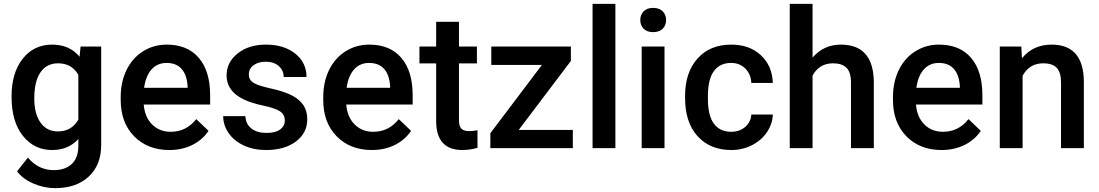

<svg xmlns="http://www.w3.org/2000/svg" viewBox="-20 -770 5714 998"><path d="M40 -268.1Q40 -391.1 97.9 -464.6Q155.8 -538.1 251.5 -538.1Q341.8 -538.1 393.6 -475.1L398.9 -528.3H505.9V-16.1Q505.9 87.9 441.2 147.9Q376.5 208 266.6 208Q208.5 208 153.1 183.8Q97.7 159.7 68.8 120.6L125 49.3Q179.7 114.3 259.8 114.3Q318.8 114.3 353 82.3Q387.2 50.3 387.2 -11.7V-47.4Q335.9 9.8 250.5 9.8Q157.7 9.8 98.9 -64Q40 -137.7 40 -268.1ZM158.2 -257.8Q158.2 -178.2 190.7 -132.6Q223.1 -86.9 280.8 -86.9Q352.5 -86.9 387.2 -148.4V-380.9Q353.5 -440.9 281.7 -440.9Q223.1 -440.9 190.7 -394.5Q158.2 -348.1 158.2 -257.8Z M860.4 9.8Q747.6 9.8 677.5 -61.3Q607.4 -132.3 607.4 -250.5V-265.1Q607.4 -344.2 637.9 -406.5Q668.5 -468.8 723.6 -503.4Q778.8 -538.1 846.7 -538.1Q954.6 -538.1 1013.4 -469.2Q1072.3 -400.4 1072.3 -274.4V-226.6H727.1Q732.4 -161.1 770.8 -123Q809.1 -85 867.2 -85Q948.7 -85 1000 -150.9L1064 -89.8Q1032.2 -42.5 979.2 -16.4Q926.3 9.8 860.4 9.8ZM846.2 -442.9Q797.4 -442.9 767.3 -408.7Q737.3 -374.5 729 -313.5H955.1V-322.3Q951.2 -381.8 923.3 -412.4Q895.5 -442.9 846.2 -442.9Z M1460.4 -143.6Q1460.4 -175.3 1434.3 -191.9Q1408.2 -208.5 1347.7 -221.2Q1287.1 -233.9 1246.6 -253.4Q1157.7 -296.4 1157.7 -377.9Q1157.7 -446.3 1215.3 -492.2Q1272.9 -538.1 1361.8 -538.1Q1456.5 -538.1 1514.9 -491.2Q1573.2 -444.3 1573.2 -369.6H1454.6Q1454.6 -403.8 1429.2 -426.5Q1403.8 -449.2 1361.8 -449.2Q1322.8 -449.2 1298.1 -431.2Q1273.4 -413.1 1273.4 -382.8Q1273.4 -355.5 1296.4 -340.3Q1319.3 -325.2 1389.2 -309.8Q1459 -294.4 1498.8 -273.2Q1538.6 -252 1557.9 -222.2Q1577.1 -192.4 1577.1 -149.9Q1577.1 -78.6 1518.1 -34.4Q1459 9.8 1363.3 9.8Q1298.3 9.8 1247.6 -13.7Q1196.8 -37.1 1168.5 -78.1Q1140.1 -119.1 1140.1 -166.5H1255.4Q1257.8 -124.5 1287.1 -101.8Q1316.4 -79.1 1364.7 -79.1Q1411.6 -79.1 1436 -96.9Q1460.4 -114.7 1460.4 -143.6Z M1913.1 9.8Q1800.3 9.8 1730.2 -61.3Q1660.2 -132.3 1660.2 -250.5V-265.1Q1660.2 -344.2 1690.7 -406.5Q1721.2 -468.8 1776.4 -503.4Q1831.5 -538.1 1899.4 -538.1Q2007.3 -538.1 2066.2 -469.2Q2125 -400.4 2125 -274.4V-226.6H1779.8Q1785.2 -161.1 1823.5 -123Q1861.8 -85 1919.9 -85Q2001.5 -85 2052.7 -150.9L2116.7 -89.8Q2085 -42.5 2032 -16.4Q1979 9.8 1913.1 9.8ZM1898.9 -442.9Q1850.1 -442.9 1820.1 -408.7Q1790 -374.5 1781.7 -313.5H2007.8V-322.3Q2003.9 -381.8 1976.1 -412.4Q1948.2 -442.9 1898.9 -442.9Z M2365.7 -656.7V-528.3H2459V-440.4H2365.7V-145.5Q2365.7 -115.2 2377.7 -101.8Q2389.6 -88.4 2420.4 -88.4Q2440.9 -88.4 2461.9 -93.3V-1.5Q2421.4 9.8 2383.8 9.8Q2247.1 9.8 2247.1 -141.1V-440.4H2160.2V-528.3H2247.1V-656.7Z M2676.3 -94.7H2957.5V0H2528.8V-77.6L2796.9 -432.6H2533.7V-528.3H2947.3V-453.1Z M3178.7 0H3060.1V-750H3178.7Z M3434.1 0H3315.4V-528.3H3434.1ZM3308.1 -665.5Q3308.1 -692.9 3325.4 -710.9Q3342.8 -729 3375 -729Q3407.2 -729 3424.8 -710.9Q3442.4 -692.9 3442.4 -665.5Q3442.4 -638.7 3424.8 -620.8Q3407.2 -603 3375 -603Q3342.8 -603 3325.4 -620.8Q3308.1 -638.7 3308.1 -665.5Z M3780.3 -85Q3824.7 -85 3854 -110.8Q3883.3 -136.7 3885.3 -174.8H3997.1Q3995.1 -125.5 3966.3 -82.8Q3937.5 -40 3888.2 -15.1Q3838.9 9.8 3781.7 9.8Q3670.9 9.8 3606 -62Q3541 -133.8 3541 -260.3V-272.5Q3541 -393.1 3605.5 -465.6Q3669.9 -538.1 3781.2 -538.1Q3875.5 -538.1 3934.8 -483.2Q3994.1 -428.2 3997.1 -338.9H3885.3Q3883.3 -384.3 3854.2 -413.6Q3825.2 -442.9 3780.3 -442.9Q3722.7 -442.9 3691.4 -401.1Q3660.2 -359.4 3659.7 -274.4V-255.4Q3659.7 -169.4 3690.7 -127.2Q3721.7 -85 3780.3 -85Z M4203.6 -470.7Q4261.7 -538.1 4350.6 -538.1Q4519.5 -538.1 4522 -345.2V0H4403.3V-340.8Q4403.3 -395.5 4379.6 -418.2Q4356 -440.9 4310.1 -440.9Q4238.8 -440.9 4203.6 -377.4V0H4085V-750H4203.6Z M4874.5 9.8Q4761.7 9.8 4691.7 -61.3Q4621.6 -132.3 4621.6 -250.5V-265.1Q4621.6 -344.2 4652.1 -406.5Q4682.6 -468.8 4737.8 -503.4Q4793 -538.1 4860.8 -538.1Q4968.8 -538.1 5027.6 -469.2Q5086.4 -400.4 5086.4 -274.4V-226.6H4741.2Q4746.6 -161.1 4784.9 -123Q4823.2 -85 4881.3 -85Q4962.9 -85 5014.2 -150.9L5078.1 -89.8Q5046.4 -42.5 4993.4 -16.4Q4940.4 9.8 4874.5 9.8ZM4860.4 -442.9Q4811.5 -442.9 4781.5 -408.7Q4751.5 -374.5 4743.2 -313.5H4969.2V-322.3Q4965.3 -381.8 4937.5 -412.4Q4909.7 -442.9 4860.4 -442.9Z M5288.6 -528.3 5292 -467.3Q5350.6 -538.1 5445.8 -538.1Q5610.8 -538.1 5613.8 -349.1V0H5495.1V-342.3Q5495.1 -392.6 5473.4 -416.7Q5451.7 -440.9 5402.3 -440.9Q5330.6 -440.9 5295.4 -376V0H5176.8V-528.3Z"/></svg>

Font: TypoPRO Roboto
Style: Regular
Weight: 500
Designer: Google
Version: Version 2.136; 2016